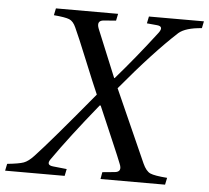

<svg xmlns="http://www.w3.org/2000/svg" viewBox="-51 -746 872 800"><g transform="rotate(5 384.5 -346.0)"><path d="M-1 0 5 -29Q54 -34 73.5 -41Q93 -48 116 -73Q178 -139 352 -349Q333 -392 293.5 -489Q254 -586 238 -620Q227 -645 210 -652Q193 -659 145 -663L151 -692H411L405 -663L353 -659Q323 -656 336 -623Q398 -471 418 -424H420Q502 -518 586 -628Q607 -656 577 -659L534 -663L540 -692H770L764 -663Q696 -658 668 -634Q571 -545 436 -383Q560 -104 571 -80Q585 -49 603 -41Q621 -33 674 -29L668 0H398L403 -29L455 -34Q486 -37 472 -70Q459 -103 442 -142Q425 -181 404.5 -229.5Q384 -278 372 -305H368Q252 -162 183 -63Q166 -38 197 -35L254 -29L248 0Z"/></g></svg>

Font: Lingua Franca
Style: Italic
Weight: 400
Italic angle: -13°
Version: Version 1.19